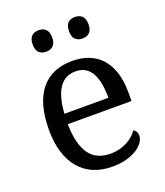

<svg xmlns="http://www.w3.org/2000/svg" viewBox="-138 -838 812 943"><g transform="rotate(-20 267.5 -367.0)"><path d="M274.9 -492.2Q219.2 -492.2 189.2 -447Q159.2 -401.9 153.8 -314.9H383.8Q383.8 -354.5 377.9 -387.2Q372.1 -419.9 359.4 -443.4Q346.7 -466.8 325.9 -479.5Q305.2 -492.2 274.9 -492.2ZM287.1 9.8Q232.9 9.8 189.7 -8.5Q146.5 -26.9 116.7 -62Q86.9 -97.2 71 -148.2Q55.2 -199.2 55.2 -264.2Q55.2 -404.3 112.8 -475.1Q170.4 -545.9 276.9 -545.9Q325.2 -545.9 363.8 -530.8Q402.3 -515.6 429.2 -485.6Q456.1 -455.6 470.5 -410.9Q484.9 -366.2 484.9 -307.1V-261.2H151.9Q152.8 -206.5 162.8 -167.2Q172.9 -127.9 191.7 -102.5Q210.4 -77.1 237.8 -65.2Q265.1 -53.2 300.8 -53.2Q326.7 -53.2 348.9 -59.1Q371.1 -64.9 389.2 -74.7Q407.2 -84.5 421.1 -96.9Q435.1 -109.4 443.8 -123Q450.7 -120.1 456.8 -110.8Q462.9 -101.6 462.9 -88.9Q462.9 -73.7 452.1 -56.4Q441.4 -39.1 419.4 -24.4Q397.5 -9.8 364.5 0Q331.5 9.8 287.1 9.8ZM123.5 -688Q123.5 -703.6 127.4 -714.4Q131.3 -725.1 138.2 -731.7Q145 -738.3 154.3 -741.2Q163.6 -744.1 174.3 -744.1Q185.1 -744.1 194.3 -741.2Q203.6 -738.3 210.7 -731.7Q217.8 -725.1 221.7 -714.4Q225.6 -703.6 225.6 -688Q225.6 -672.9 221.7 -662.1Q217.8 -651.4 210.7 -644.5Q203.6 -637.7 194.3 -634.8Q185.1 -631.8 174.3 -631.8Q152.3 -631.8 137.9 -644.5Q123.5 -657.2 123.5 -688ZM313.5 -688Q313.5 -703.6 317.4 -714.4Q321.3 -725.1 328.1 -731.7Q335 -738.3 344.2 -741.2Q353.5 -744.1 364.3 -744.1Q375 -744.1 384.3 -741.2Q393.6 -738.3 400.6 -731.7Q407.7 -725.1 411.6 -714.4Q415.5 -703.6 415.5 -688Q415.5 -672.9 411.6 -662.1Q407.7 -651.4 400.6 -644.5Q393.6 -637.7 384.3 -634.8Q375 -631.8 364.3 -631.8Q342.3 -631.8 327.9 -644.5Q313.5 -657.2 313.5 -688Z"/></g></svg>

Font: Droid Serif
Style: Regular
Weight: 400
Designer: Monotype Design team
Foundry: Monotype Imaging Inc.
Version: Version 1.03